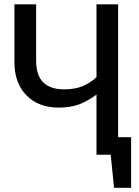

<svg xmlns="http://www.w3.org/2000/svg" viewBox="-20 -727 655 902"><path d="M595.9 -82.6V155.4H515.9L500 0H433.3V-282.6Q390.3 -250.8 350 -236.2Q309.7 -221.5 255.9 -221.5Q161 -221.5 104.4 -279Q47.7 -336.4 47.7 -435.4V-706.7H149.7V-442.6Q149.7 -372.3 183.6 -339.7Q217.4 -307.2 281.5 -307.2Q334.9 -307.2 371.8 -323.8Q408.7 -340.5 433.3 -364.6V-706.7H534.9V-82.6Z"/></svg>

Font: Fira Code Retina
Style: Regular
Weight: 450
Monospace: yes
Designer: Carrois Corporate, Edenspiekermann AG, Nikita Prokopov
Foundry: Carrois Corporate, Edenspiekermann AG, Nikita Prokopov
Version: Version 6.002